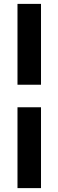

<svg xmlns="http://www.w3.org/2000/svg" viewBox="-20 -844 301 988"><path d="M191 -408H70V-824H191ZM191 124H70V-292H191Z"/></svg>

Font: Gabarito SemiBold
Style: Regular
Weight: 600
Designer: Leandro Assis / Alvaro Franca / Felipe Casaprima
Foundry: Naipe Foundry
Version: Version 1.000